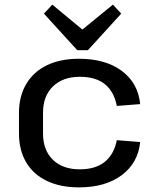

<svg xmlns="http://www.w3.org/2000/svg" viewBox="-20 -802 672 830"><path d="M321 8Q241 8 182.5 -20Q124 -48 93 -100.5Q62 -153 62 -226V-314Q62 -386 93.5 -439Q125 -492 183 -520Q241 -548 321 -548Q436 -548 506.5 -495.5Q577 -443 586 -352L485 -344Q473 -406 433.5 -438Q394 -470 325 -470Q252 -470 209 -428.5Q166 -387 166 -315V-225Q166 -153 208.5 -111.5Q251 -70 325 -70Q393 -70 433 -102.5Q473 -135 485 -196L586 -188Q577 -98 506.5 -45Q436 8 321 8ZM504 -743 360 -585H314L170 -743L206 -782L363 -652H309L468 -782Z"/></svg>

Font: Pathway Extreme Medium
Style: Regular
Weight: 500
Designer: Eduardo Rodriguez Tunni
Foundry: Eduardo Rodriguez Tunni
Version: Version 1.001;gftools[0.9.26]